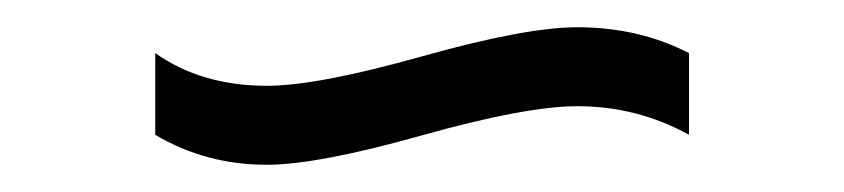

<svg xmlns="http://www.w3.org/2000/svg" viewBox="-20 -387 620 141"><path d="M94 -288Q131 -266 176 -266Q213 -266 289.5 -287.5Q366 -309 404 -309Q448 -309 486 -288V-348Q449 -367 404 -367Q366 -367 289.5 -345.5Q213 -324 176 -324Q128 -324 94 -348Z"/></svg>

Font: Glegoo
Style: Regular
Weight: 400
Version: Version 2.0.1; ttfautohint (v0.9) -r 48 -G 60